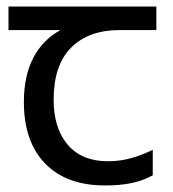

<svg xmlns="http://www.w3.org/2000/svg" viewBox="-20 -557 530 587"><path d="M301 10Q183 10 118 -57Q53 -124 53 -245Q53 -325 82 -380.5Q111 -436 165 -465H6V-537H458V-465H345Q251 -465 197.5 -411.5Q144 -358 144 -252Q144 -165 187 -114.5Q230 -64 310 -64Q347 -64 381 -73.5Q415 -83 447 -99V-21Q418 -5 383 2.5Q348 10 301 10Z"/></svg>

Font: hexlhindi05
Style: Book
Weight: 400
Designer: Jelle Bosma - Monotype Design Team
Foundry: Monotype Imaging Inc.
Version: Version 2.003